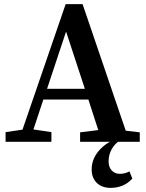

<svg xmlns="http://www.w3.org/2000/svg" viewBox="-20 -687 709 930"><path d="M7 0V-47L89 -59L298 -667H380L589 -54L657 -46V0H368V-46L456 -57L408 -205H190L142 -60L229 -47V0ZM208 -257H391L300 -534ZM516 223Q473 223 448.5 198.5Q424 174 424 134Q424 87 454.5 48.5Q485 10 533 -10V-11H567Q536 8 521 35.5Q506 63 506 94Q506 123 521.5 139Q537 155 560 155Q586 155 607 143L621 178Q600 201 573.5 212Q547 223 516 223Z"/></svg>

Font: Source Serif 4 Semibold
Style: Regular
Weight: 600
Designer: Frank Grießhammer
Foundry: Adobe
Version: Version 4.005;hotconv 1.1.0;makeotfexe 2.6.0